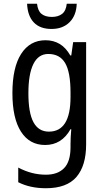

<svg xmlns="http://www.w3.org/2000/svg" viewBox="-20 -812 548 1021"><path d="M222 -598Q264 -598 297 -578.5Q330 -559 354 -517H359L369 -588H438V-44Q438 69 386.5 129Q335 189 224 189Q140 189 77 157V79Q148 117 224 117Q287 117 321 82Q355 47 355 -29V-46Q355 -61 356 -83Q357 -105 359 -125H355Q308 -41 220 -41Q137 -41 91.5 -112Q46 -183 46 -317Q46 -453 92.5 -525.5Q139 -598 222 -598ZM237 -525Q184 -525 157.5 -471.5Q131 -418 131 -316Q131 -212 158 -162Q185 -112 240 -112Q355 -112 355 -296V-320Q355 -428 326.5 -476.5Q298 -525 237 -525ZM388 -792Q386 -730 350 -694Q314 -658 254 -658Q193 -658 160 -692.5Q127 -727 124 -792H177Q181 -754 201 -738Q221 -722 256 -722Q289 -722 310 -738Q331 -754 335 -792Z"/></svg>

Font: Noto Sans Tamil UI Condensed
Style: Regular
Weight: 400
Width: 3
Designer: Jelle Bosma - Monotype Design Team
Foundry: Monotype Imaging Inc.
Version: Version 2.004; ttfautohint (v1.8.4.7-5d5b)